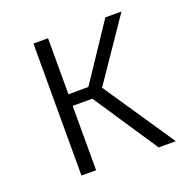

<svg xmlns="http://www.w3.org/2000/svg" viewBox="-100 -619 705 715"><g transform="rotate(-20 252.5 -261.5)"><path d="M454 -523H390L242 -301H163V-523H105V0H163V-255H241L411 0H479L289 -281Z"/></g></svg>

Font: FiraGO Light
Style: Regular
Weight: 300
Designer: bBox Type
Foundry: bBox Type GmbH
Version: Version 1.001;PS 001.001;hotconv 1.0.88;makeotf.lib2.5.64775